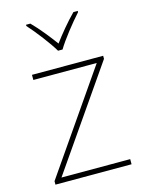

<svg xmlns="http://www.w3.org/2000/svg" viewBox="-115 -834 687 904"><g transform="rotate(-15 228.0 -381.5)"><path d="M216 -606H238C262 -647 317 -716 354 -757V-763H333C296 -726 255 -676 227 -638C199 -676 160 -726 123 -763H102V-757C139 -716 192 -647 216 -606ZM412 0V-25H77L415 -513V-528H68V-503H377L41 -17V0Z"/></g></svg>

Font: Noto Sans Georgian Thin
Style: Regular
Weight: 100
Designer: Monotype Design Team, Akaki Razmadze
Foundry: Google LLC
Version: Version 2.005